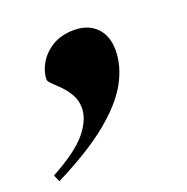

<svg xmlns="http://www.w3.org/2000/svg" viewBox="-158 -272 507 521"><g transform="rotate(-20 96.0 -12.0)"><path d="M-79 154.5Q-3.5 113.5 25.8 77.2Q55 41 55 8Q55 -14 45.2 -31Q35.5 -48 23 -60.8Q10.5 -73.5 0.8 -82.5Q-9 -91.5 -9 -97Q-9 -119.5 4.5 -143Q18 -166.5 43.8 -182.2Q69.5 -198 107 -198Q147 -198 170.8 -174Q194.5 -150 194.5 -108.5Q194.5 -63 169.5 -17Q144.5 29 86.5 76.8Q28.5 124.5 -70.5 174Z"/></g></svg>

Font: Newsreader 72pt ExtraBold
Style: Italic
Weight: 800
Italic angle: -17°
Designer: Hugues Gentile
Foundry: Production Type
Version: Version 1.003; ttfautohint (v1.8.3)